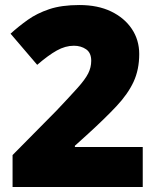

<svg xmlns="http://www.w3.org/2000/svg" viewBox="-20 -744 626 764"><path d="M548 0H30V-127L204 -303Q258 -360 288.5 -394Q319 -428 331 -452Q343 -476 343 -502Q343 -534 322.5 -548Q302 -562 274 -562Q240 -562 206 -543Q172 -524 128 -486L22 -610Q54 -639 90.5 -665Q127 -691 176 -707.5Q225 -724 296 -724Q369 -724 422 -698.5Q475 -673 504.5 -629Q534 -585 534 -529Q534 -467 511.5 -418.5Q489 -370 443.5 -321.5Q398 -273 330 -211L278 -164V-159H548Z"/></svg>

Font: Noto Sans Cherokee Black
Style: Regular
Weight: 900
Designer: Monotype Design Team
Foundry: Monotype Imaging Inc.
Version: Version 2.001; ttfautohint (v1.8.4.7-5d5b)